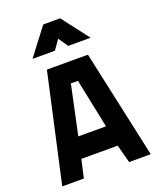

<svg xmlns="http://www.w3.org/2000/svg" viewBox="-170 -1052 944 1152"><g transform="rotate(-20 302.0 -476.0)"><path d="M24 0 177 -690H439L589 0H451L420 -116H188L162 0ZM284 -563 217 -249H394L329 -563ZM118 -780 249 -952H357L489 -780H346L304 -841L261 -780Z"/></g></svg>

Font: TitilliumText22L Xb
Style: Bold
Weight: 400
Designer: Campivisivi
Foundry: Campivisivi
Version: 1.000